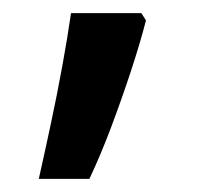

<svg xmlns="http://www.w3.org/2000/svg" viewBox="-20 -141 315 292"><path d="M202 -110Q193 -75 179 -32.5Q165 10 149 52.5Q133 95 116 131H39Q48 91 57.5 46.5Q67 2 75 -42Q83 -86 88 -121H195Z"/></svg>

Font: Noto Sans Lao Medium
Style: Regular
Weight: 500
Designer: Monotype Design Team
Foundry: Monotype Imaging Inc.
Version: Version 2.003; ttfautohint (v1.8.4.7-5d5b)